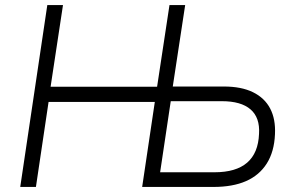

<svg xmlns="http://www.w3.org/2000/svg" viewBox="-20 -739 1168 759"><path d="M60 0 167 -719H229L180 -396H601L650 -719H712L663 -397H865Q934 -397 980 -374.5Q1026 -352 1048 -310Q1070 -268 1067 -208Q1064 -139 1034.5 -92.5Q1005 -46 952.5 -23Q900 0 824 0H542L592 -336H172L122 0ZM613 -58H828Q913 -58 957 -96Q1001 -134 1004 -210Q1008 -274 970.5 -306.5Q933 -339 857 -339H655Z"/></svg>

Font: Nunitoga
Style: Light Italic
Weight: 300
Italic angle: -9°
Designer: Vernon Adams
Foundry: Vernon Adams
Version: Version 1.0